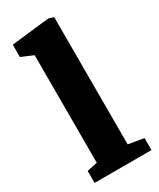

<svg xmlns="http://www.w3.org/2000/svg" viewBox="-202 -860 764 923"><g transform="rotate(-30 179.5 -398.0)"><path d="M34.2 0H350.1V-66.4L264.6 -81.1V-787.1L236.3 -795.9L25.9 -772V-703.6L91.8 -675.8V-78.6L34.2 -66.4Z"/></g></svg>

Font: Merriweather
Style: Heavy
Weight: 900
Designer: Eben Sorkin ( eben@eyebytes.com )
Foundry: Sorkin Type Co.
Version: Version 1.003